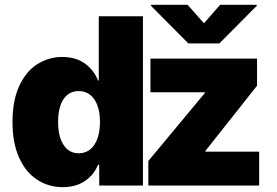

<svg xmlns="http://www.w3.org/2000/svg" viewBox="-20 -775 1158 802"><path d="M32.2 -264.6Q32.2 -356 61 -417.2Q89.8 -478.5 137.2 -507.8Q184.6 -537.1 240.2 -537.1Q296.9 -537.1 335 -509.3Q373 -481.4 389.6 -438.5H392.6V-707H577.1V0H394.5V-86.9H389.6Q372.6 -44.9 334.7 -19Q296.9 6.8 242.2 6.8Q183.6 6.8 136 -23.7Q88.4 -54.2 60.3 -115.5Q32.2 -176.8 32.2 -264.6ZM397.5 -265.6Q397.5 -325.7 373.8 -360.1Q350.1 -394.5 308.6 -394.5Q267.6 -394.5 245.1 -360.4Q222.7 -326.2 222.7 -265.6Q222.7 -204.6 245.4 -169.7Q268.1 -134.8 308.6 -134.8Q350.1 -134.8 373.8 -169.9Q397.5 -205.1 397.5 -265.6ZM599.6 -102.5 835.9 -386.7V-389.6H608.4V-530.3H1053.7V-417L837.9 -144.5V-141.6H1062.5V0H599.6ZM832 -677.7 899.4 -754.9H1052.7V-751L896.5 -593.8H766.6L610.4 -751V-754.9H763.7Z"/></svg>

Font: Pretendard JP Black
Style: Regular
Weight: 900
Designer: Base glyphs from Inter by Rasmus Andersson; Hangeul glyphs from Noto Sans CJK(Source Han Sans) by Jang Soo-young and Kan
Foundry: Kil Hyung-jin
Version: Version 1.309